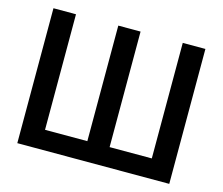

<svg xmlns="http://www.w3.org/2000/svg" viewBox="-102 -864 1161 1000"><g transform="rotate(15 478.0 -364.0)"><path d="M68.4 -727.5H189.9V-104.5H418V-727.5H538.1V-104.5H765.6V-727.5H887.7V0H68.4Z"/></g></svg>

Font: Inter Cardless Tabular Medium
Style: Regular
Weight: 500
Designer: Rasmus Andersson
Foundry: rsms
Version: Version 4.000;git-4fc901f